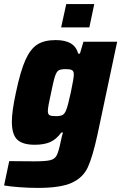

<svg xmlns="http://www.w3.org/2000/svg" viewBox="-40 -714 593 939"><path d="M-20 193 5 74Q46 75 127 75Q183 75 205.5 69.5Q228 64 237.5 45.5Q247 27 257 -22Q259 -33 262.5 -46.5Q266 -60 268 -66H260Q235 -32 205 -19Q175 -6 130 -6Q71 -6 44.5 -31Q18 -56 18 -119Q18 -170 38 -262Q60 -366 84 -420Q108 -474 142 -496Q176 -518 232 -518Q326 -518 342 -452H351L368 -510H533L437 -57Q413 53 389.5 104Q366 155 311 180Q256 205 145 205Q101 205 54.5 201.5Q8 198 -20 193ZM283 -174Q292 -195 306.5 -263Q321 -331 321 -350Q321 -366 312 -371Q303 -376 283 -376Q257 -376 247 -370Q237 -364 229.5 -342.5Q222 -321 210 -261Q194 -191 194 -171Q194 -155 202.5 -150.5Q211 -146 234 -146Q255 -146 265.5 -151.5Q276 -157 283 -174ZM259 -580 284 -694H421L397 -580Z"/></svg>

Font: Saira Semi Condensed ExtraBold
Style: Italic
Weight: 800
Width: 4
Italic angle: -12°
Designer: Hector Gatti with collaboration of the Omnibus-Type team
Foundry: Omnibus-Type
Version: Version 1.001; ttfautohint (v1.8)